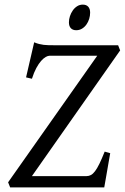

<svg xmlns="http://www.w3.org/2000/svg" viewBox="-20 -811 540 831"><path d="M118.2 -48.8H355Q364.7 -48.8 373.5 -53.5Q382.3 -58.1 391.4 -70.1Q400.4 -82 410.4 -102.5Q420.4 -123 433.1 -154.8L457 -147.9Q454.1 -131.8 450.7 -112.1Q447.3 -92.3 443.8 -72Q440.4 -51.8 437 -33Q433.6 -14.2 431.2 0H23.9L15.1 -22L400.9 -569.8H194.8Q187.5 -569.8 178 -564.5Q168.5 -559.1 158 -547.4Q147.5 -535.6 137.2 -516.6Q127 -497.6 118.2 -470.2L92.8 -476.1L127.9 -627.9Q139.6 -623 149.4 -620.6Q159.2 -618.2 168.9 -616.9Q178.7 -615.7 189 -615.5Q199.2 -615.2 211.9 -615.2H491.2L500 -592.8ZM370.1 -756.3Q370.1 -742.7 366 -729.2Q361.8 -715.8 354 -704.8Q346.2 -693.8 335 -687Q323.7 -680.2 310.1 -680.2Q294.9 -680.2 286.6 -689Q278.3 -697.8 278.3 -714.4Q278.3 -727.5 282.7 -741Q287.1 -754.4 294.9 -765.6Q302.7 -776.9 313.7 -783.9Q324.7 -791 338.4 -791Q353.5 -791 361.8 -782Q370.1 -772.9 370.1 -756.3Z"/></svg>

Font: GentiumAlt
Style: Italic
Weight: 400
Italic angle: -7°
Designer: J. Victor Gaultney
Version: Version 1.02; 2005; OFL release